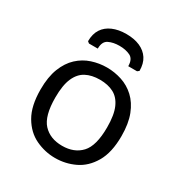

<svg xmlns="http://www.w3.org/2000/svg" viewBox="-171 -845 928 982"><g transform="rotate(30 293.0 -354.0)"><path d="M293 12Q233 12 178 -14Q123 -40 88.5 -99Q54 -158 54 -255Q54 -329 74 -380Q94 -431 128 -462.5Q162 -494 205 -508Q248 -522 293 -522Q338 -522 381 -508Q424 -494 458 -462.5Q492 -431 512 -380Q532 -329 532 -255Q532 -158 497.5 -99Q463 -40 408.5 -14Q354 12 293 12ZM293 -60Q364 -60 405 -104Q446 -148 446 -257Q446 -330 427.5 -372Q409 -414 375 -432Q341 -450 293 -450Q245 -450 211 -432Q177 -414 158.5 -372Q140 -330 140 -257Q140 -148 181 -104Q222 -60 293 -60ZM293 -720Q340 -720 374 -705Q408 -690 426.5 -661.5Q445 -633 445 -590L435 -582H383Q383 -624 356.5 -637Q330 -650 293 -650Q256 -650 229.5 -637Q203 -624 203 -582H151L141 -590Q141 -633 159.5 -661.5Q178 -690 212.5 -705Q247 -720 293 -720Z"/></g></svg>

Font: AR One Sans
Style: Regular
Weight: 400
Designer: Niteesh Yadav
Foundry: Niteesh Yadav
Version: Version 1.001;gftools[0.9.33]